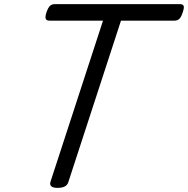

<svg xmlns="http://www.w3.org/2000/svg" viewBox="-20 -895 911 930"><path d="M259 15Q217 15 224 -13L479 -795H220Q205 -795 201.5 -804Q198 -813 205 -835Q213 -858 222 -866.5Q231 -875 246 -875H851Q866 -875 869.5 -866.5Q873 -858 865 -835Q858 -813 849 -804Q840 -795 825 -795H566L311 -13Q307 1 294 8Q281 15 259 15Z"/></svg>

Font: Playwrite DK Uloopet
Style: Regular
Weight: 400
Designer: Veronika Burian, José Scaglione
Foundry: TypeTogether
Version: Version 1.002